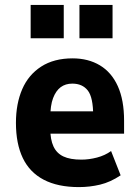

<svg xmlns="http://www.w3.org/2000/svg" viewBox="-20 -752 569 783"><path d="M302 11Q216 11 158.5 -19Q101 -49 73 -107.5Q45 -166 45 -251Q45 -329 70.5 -388Q96 -447 148 -480.5Q200 -514 276 -514Q340 -514 387.5 -485.5Q435 -457 460.5 -400.5Q486 -344 486 -260V-207H165V-298H372L360 -280Q360 -355 338 -383Q316 -411 275 -411Q247 -411 227.5 -396.5Q208 -382 196.5 -352Q185 -322 185 -271V-228Q185 -183 198 -155Q211 -127 238.5 -114Q266 -101 312 -101Q343 -101 375.5 -109.5Q408 -118 433 -136L472 -37Q430 -9 388 1Q346 11 302 11ZM304 -596V-732H439V-596ZM105 -596V-732H240V-596Z"/></svg>

Font: Nunito Sans 7pt Condensed ExtraBold
Style: Regular
Weight: 800
Width: 3
Designer: Vernon Adams
Foundry: Vernon Adams
Version: Version 3.101;gftools[0.9.27]